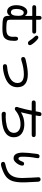

<svg xmlns="http://www.w3.org/2000/svg" viewBox="1553 -2371 894 4040"><g transform="rotate(90 2000.0 -351.0)"><path d="M88.9 -624Q88.9 -665 138.7 -665H315.4V-730.5Q315.4 -778.3 355.5 -778.3Q395.5 -778.3 395.5 -730.5V-665H636.7Q687.5 -665 687.5 -624Q687.5 -583 636.7 -583H395.5V-119.1Q395.5 -75.2 409.2 -61.5Q432.6 -37.1 586.9 -37.1Q690.4 -37.1 723.6 -75.2Q753.9 -108.4 753.9 -172.9L752.9 -232.4Q752.9 -284.2 796.9 -284.2Q839.8 -284.2 839.8 -209Q839.8 -109.4 818.4 -59.6Q802.7 -21.5 778.3 1Q753.9 23.4 705.1 34.7Q656.2 45.9 570.3 45.9Q415 45.9 365.2 26.4Q315.4 5.9 314.5 -62.5V-116.2Q278.3 -53.7 222.7 -53.7Q160.2 -53.7 124.5 -107.9Q88.9 -162.1 88.9 -249Q88.9 -310.5 106.4 -363.3Q124 -416 156.2 -447.3Q188.5 -478.5 230.5 -478.5Q284.2 -478.5 315.4 -426.8V-583H138.7Q88.9 -583 88.9 -624ZM930.7 -536.1Q930.7 -492.2 883.8 -492.2Q856.4 -492.2 831.1 -532.2Q794.9 -588.9 750 -633.8Q729.5 -654.3 729.5 -669.9Q729.5 -710.9 773.4 -710.9Q791 -710.9 829.1 -675.3Q867.2 -639.6 898.9 -596.7Q930.7 -553.7 930.7 -536.1ZM168 -249Q168 -133.8 240.2 -133.8Q313.5 -133.8 313.5 -292Q313.5 -403.3 244.1 -403.3Q211.9 -403.3 189.9 -357.9Q168 -312.5 168 -249Z M1815.4 -268.6Q1815.4 -87.9 1606.4 -10.7Q1484.4 34.2 1377.9 34.2Q1330.1 34.2 1330.1 -11.7Q1330.1 -50.8 1389.6 -54.7Q1545.9 -66.4 1636.2 -123Q1726.6 -179.7 1726.6 -270.5Q1726.6 -406.2 1545.9 -406.2Q1409.2 -406.2 1255.9 -355.5Q1237.3 -349.6 1223.6 -349.6Q1179.7 -349.6 1179.7 -395.5Q1179.7 -429.7 1230.5 -442.4Q1422.9 -489.3 1540 -489.3Q1815.4 -489.3 1815.4 -268.6Z M2093.8 -612.3Q2093.8 -655.3 2146.5 -655.3H2323.2V-658.2Q2337.9 -747.1 2344.7 -758.8Q2354.5 -777.3 2380.9 -777.3Q2421.9 -777.3 2421.9 -739.3L2419.9 -720.7L2409.2 -655.3H2812.5Q2864.3 -655.3 2864.3 -612.3Q2864.3 -571.3 2812.5 -571.3H2394.5L2342.8 -344.7Q2455.1 -416 2592.8 -416Q2718.8 -416 2793.5 -358.4Q2868.2 -300.8 2868.2 -195.3Q2868.2 61.5 2391.6 61.5Q2332 61.5 2332 14.6Q2332 -28.3 2378.9 -26.4L2418 -24.4L2446.3 -23.4Q2527.3 -23.4 2625 -45.9Q2775.4 -82 2775.4 -198.2Q2775.4 -259.8 2727.5 -297.9Q2679.7 -335.9 2598.6 -335.9Q2434.6 -335.9 2309.6 -233.4Q2288.1 -215.8 2273.4 -215.8Q2229.5 -215.8 2229.5 -253.9Q2229.5 -267.6 2243.2 -302.7Q2282.2 -435.5 2307.6 -571.3H2146.5Q2093.8 -571.3 2093.8 -612.3Z M3804.7 -690.4 3816.4 -449.2 3817.4 -384.8Q3817.4 -246.1 3788.1 -162.6Q3758.8 -79.1 3693.8 -29.3Q3628.9 20.5 3512.7 58.6Q3462.9 75.2 3441.4 75.2Q3385.7 75.2 3385.7 25.4Q3385.7 -5.9 3441.4 -17.6Q3538.1 -37.1 3599.6 -74.7Q3661.1 -112.3 3693.4 -184.1Q3725.6 -255.9 3725.6 -372.1L3718.8 -560.5L3710 -711.9Q3710 -757.8 3756.8 -757.8Q3803.7 -757.8 3804.7 -690.4ZM3464.8 -370.1Q3464.8 -340.8 3442.4 -297.4Q3419.9 -253.9 3384.8 -221.7Q3349.6 -189.5 3310.5 -189.5Q3191.4 -189.5 3191.4 -385.7Q3191.4 -477.5 3216.8 -668.9Q3223.6 -736.3 3263.7 -736.3Q3308.6 -736.3 3308.6 -700.2Q3308.6 -679.7 3301.8 -648.4Q3277.3 -529.3 3277.3 -367.2Q3277.3 -292 3319.3 -292Q3350.6 -292 3382.8 -379.9Q3394.5 -411.1 3423.8 -411.1Q3464.8 -411.1 3464.8 -370.1Z"/></g></svg>

Font: jf-openhuninn-1.1
Style: Regular
Weight: 400
Designer: [Kosugi Maru]
      Designed by Motoya company      

      [Varela Round]
      Joe Prince(Latin component); Avraham Co
Foundry: justfont CO.,LTD.
Version: 1.1